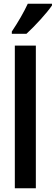

<svg xmlns="http://www.w3.org/2000/svg" viewBox="-20 -1003 297 1023"><path d="M257 -974V-983H128C107 -938 79 -889 43 -835V-823H121C165 -863 231 -935 257 -974ZM171 0V-760H59V0Z"/></svg>

Font: Noto Sans Lao Looped ExtraCondensed SemiBold
Style: Regular
Weight: 600
Width: 2
Designer: Mark Frömberg, Ben Mitchell
Foundry: The Fontpad Ltd
Version: Version 1.002